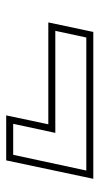

<svg xmlns="http://www.w3.org/2000/svg" viewBox="125 -607 314 604"><g transform="rotate(90 282.0 -305.0)"><path d="M542.5 -441.5 484.5 -167.5H343L371 -300H50.5L80.5 -441.5ZM516.5 -419.5H98L77 -322H398L369.5 -189.5H467Z"/></g></svg>

Font: Tourney ExtraLight
Style: Italic
Weight: 250
Italic angle: -12°
Version: Version 1.015